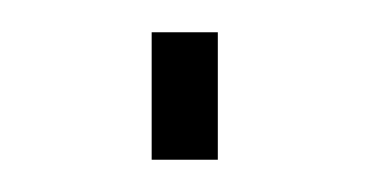

<svg xmlns="http://www.w3.org/2000/svg" viewBox="-20 -99 229 119"><path d="M74 -79H115V0H74Z"/></svg>

Font: Cairo ExtraLight
Style: Regular
Weight: 250
Designer: Mohamed Gaber, the designers of Titillium
Foundry: Kief Type Foundry
Version: Version 2.009; ttfautohint (v1.5.33-1714) -l 8 -r 50 -G 200 